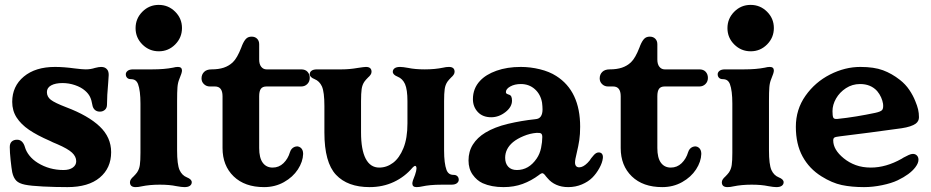

<svg xmlns="http://www.w3.org/2000/svg" viewBox="-20 -756 3812 786"><path d="M82 0Q58 -5 47 -16Q35 -28 30 -51Q27 -67 23.5 -100Q20 -133 20 -154Q20 -169 28 -176.5Q36 -184 50 -184Q62 -184 70 -176Q78 -168 82 -154Q87 -136 100.5 -119Q114 -102 135 -89Q182 -60 240 -60Q264 -60 278 -70Q292 -80 292 -96Q292 -115 275 -131Q258 -147 214 -166Q194 -174 185 -179Q132 -202 99 -224.5Q66 -247 48 -275Q30 -303 30 -339Q30 -403 77.5 -442.5Q125 -482 205 -482Q241 -482 285 -476Q317 -472 331 -472Q351 -472 369 -478Q385 -482 394 -482Q411 -482 419 -471Q425 -464 425 -449L423 -418Q418 -363 418 -328Q418 -314 409.5 -306.5Q401 -299 389 -299Q376 -299 368 -306.5Q360 -314 358 -327Q355 -346 348.5 -359.5Q342 -373 328 -385Q312 -399 287 -407.5Q262 -416 236 -416Q207 -416 189.5 -406.5Q172 -397 172 -379Q172 -360 188 -347.5Q204 -335 251 -317Q341 -283 388 -238.5Q435 -194 435 -133Q435 -68 388.5 -29Q342 10 256 10Q206 10 156 7.5Q106 5 82 0Z M512 -10Q512 -16 516 -22Q520 -28 526 -33Q536 -43 541 -50Q550 -63 552.5 -80.5Q555 -98 555 -130V-332Q555 -385 545 -412Q541 -422 534 -427Q527 -432 515 -432Q506 -432 500.5 -437.5Q495 -443 495 -452Q495 -460 502.5 -466Q510 -472 525 -472H603Q653 -472 688 -479Q699.1 -482 708.4 -482Q725 -482 725 -467Q725 -458 714 -432Q708 -417.8 706.5 -398.9Q705 -380 705 -343V-332V-140Q705 -83 715 -60Q725 -38 745 -30Q765 -22 765 -10Q765 -1 757.5 4.5Q750 10 735 10Q724 10 702 6Q674 0 634 0Q592.3 0 559 7Q547 10 535 10Q512 10 512 -10ZM535 -640.8Q535 -680 562.8 -708Q590.6 -736 629.8 -736Q669 -736 697 -708.2Q725 -680.4 725 -641.2Q725 -602 697.2 -574Q669.4 -546 630.2 -546Q591 -546 563 -573.8Q535 -601.6 535 -640.8Z M891 -150V-362Q891 -402 860 -402H839Q825 -402 815 -411.5Q805 -421 805 -435Q805 -451 815.5 -461.5Q826 -472 846 -472Q875 -472 896 -479Q917 -486 933 -501Q951 -518 968 -562L971 -570Q979 -589 987.5 -597.5Q996 -606 1010 -606Q1024 -606 1032.5 -597.5Q1041 -589 1041 -575V-512Q1041 -493 1049.5 -482.5Q1058 -472 1071 -472H1213Q1230 -472 1239 -462Q1248 -452 1248 -437Q1248 -422 1238 -412Q1228 -402 1213 -402H1071Q1055 -402 1048 -392.5Q1041 -383 1041 -362V-150Q1041 -110 1055.5 -90Q1070 -70 1096 -70Q1122 -70 1140.5 -88Q1159 -106 1167 -133Q1172 -149 1185.5 -154.5Q1199 -160 1210 -152Q1221 -144 1221 -126Q1220 -94 1199.5 -62.5Q1179 -31 1142.5 -10.5Q1106 10 1061 10Q982 10 936.5 -34Q891 -78 891 -150Z M1308 -213.5V-322Q1308 -379 1298 -402Q1288 -424 1268 -432Q1248 -440 1248 -452Q1248 -461 1255.5 -466.5Q1263 -472 1278 -472H1379Q1411 -472 1445 -478Q1471 -482 1478 -482Q1501 -482 1501 -462Q1501 -456 1497 -450Q1493 -444 1487 -439Q1477 -429 1472 -422Q1463 -409 1460.5 -391.5Q1458 -374 1458 -342V-214Q1458 -143 1477 -106.5Q1496 -70 1532.5 -70Q1563.2 -70 1589.1 -89.5Q1615 -109 1631.5 -149.5Q1648 -190 1648 -251V-342Q1648 -389 1638 -412Q1628 -434 1608 -442Q1588 -450 1588 -462Q1588 -471 1595.5 -476.5Q1603 -482 1618 -482Q1629 -482 1651 -478Q1679 -472 1719 -472Q1760.7 -472 1794 -479Q1806 -482 1818 -482Q1841 -482 1841 -462Q1841 -456 1837 -450Q1833 -444 1827 -439Q1817 -429 1812 -422Q1803 -409 1800.5 -391.5Q1798 -374 1798 -342V-140Q1798 -87 1808 -60Q1812 -50 1819 -45Q1826 -40 1838 -40Q1847 -40 1852.5 -34.5Q1858 -29 1858 -20Q1858 -12 1850.5 -6Q1843 0 1828 0H1790Q1762 0 1742 2Q1722 4 1709 7Q1696 10 1685 10Q1668 10 1668 -5Q1668 -14 1679 -40Q1685 -58 1685 -66Q1685 -77 1679 -77Q1676 -77 1669 -70Q1637 -32 1592 -11Q1547 10 1493 10Q1403 10 1355.5 -40.5Q1308 -91 1308 -213.5Z M1956 -6Q1932 -17 1915 -41Q1898 -65 1898 -99Q1898 -136 1916 -164.5Q1934 -193 1967 -213Q2005 -236 2059.5 -249Q2114 -262 2171 -268Q2187 -269 2194 -279.5Q2201 -290 2201 -308Q2201 -320 2199 -336Q2193 -370 2169.5 -391Q2146 -412 2112 -412Q2087 -412 2069 -402Q2051 -392 2051 -379Q2051 -375 2053.5 -373Q2056 -371 2062 -369Q2070 -367 2073 -361Q2076 -355 2076 -344Q2076 -318 2049 -297Q2022 -276 1991 -276Q1956 -276 1936 -297.5Q1916 -319 1916 -350Q1916 -394 1945 -425Q1969 -451 2012.5 -466.5Q2056 -482 2112 -482Q2151 -482 2190 -472.5Q2229 -463 2257 -445Q2355 -383 2355 -237Q2355 -206 2351.5 -182.5Q2348 -159 2341 -130Q2334 -102 2334 -91Q2334 -81 2338.5 -76Q2343 -71 2351 -71Q2367 -71 2385 -89Q2395 -99 2400 -108L2410 -120Q2420 -132 2431 -132Q2440 -132 2444.5 -126Q2449 -120 2448 -109Q2446 -90 2433.5 -67.5Q2421 -45 2405 -29Q2388 -12 2362 -1Q2336 10 2306 10Q2279 10 2257.5 0.5Q2236 -9 2222 -26L2215 -34Q2211 -40 2207 -43.5Q2203 -47 2200 -47Q2196 -47 2188 -41L2187 -40Q2155 -16 2119.5 -3Q2084 10 2041 10Q1992 10 1956 -6ZM2177 -107Q2190 -126 2195 -150.5Q2200 -175 2200 -195Q2200 -206 2195 -209.5Q2190 -213 2176 -212Q2150 -210 2123.5 -199Q2097 -188 2080 -174Q2048 -147 2048 -110Q2048 -87 2060.5 -73.5Q2073 -60 2096 -60Q2145 -60 2177 -107Z M2521 -150V-362Q2521 -402 2490 -402H2469Q2455 -402 2445 -411.5Q2435 -421 2435 -435Q2435 -451 2445.5 -461.5Q2456 -472 2476 -472Q2505 -472 2526 -479Q2547 -486 2563 -501Q2581 -518 2598 -562L2601 -570Q2609 -589 2617.5 -597.5Q2626 -606 2640 -606Q2654 -606 2662.5 -597.5Q2671 -589 2671 -575V-512Q2671 -493 2679.5 -482.5Q2688 -472 2701 -472H2843Q2860 -472 2869 -462Q2878 -452 2878 -437Q2878 -422 2868 -412Q2858 -402 2843 -402H2701Q2685 -402 2678 -392.5Q2671 -383 2671 -362V-150Q2671 -110 2685.5 -90Q2700 -70 2726 -70Q2752 -70 2770.5 -88Q2789 -106 2797 -133Q2802 -149 2815.5 -154.5Q2829 -160 2840 -152Q2851 -144 2851 -126Q2850 -94 2829.5 -62.5Q2809 -31 2772.5 -10.5Q2736 10 2691 10Q2612 10 2566.5 -34Q2521 -78 2521 -150Z M2935 -10Q2935 -16 2939 -22Q2943 -28 2949 -33Q2959 -43 2964 -50Q2973 -63 2975.5 -80.5Q2978 -98 2978 -130V-332Q2978 -385 2968 -412Q2964 -422 2957 -427Q2950 -432 2938 -432Q2929 -432 2923.5 -437.5Q2918 -443 2918 -452Q2918 -460 2925.5 -466Q2933 -472 2948 -472H3026Q3076 -472 3111 -479Q3122.1 -482 3131.4 -482Q3148 -482 3148 -467Q3148 -458 3137 -432Q3131 -417.8 3129.5 -398.9Q3128 -380 3128 -343V-332V-140Q3128 -83 3138 -60Q3148 -38 3168 -30Q3188 -22 3188 -10Q3188 -1 3180.5 4.5Q3173 10 3158 10Q3147 10 3125 6Q3097 0 3057 0Q3015.3 0 2982 7Q2970 10 2958 10Q2935 10 2935 -10ZM2958 -640.8Q2958 -680 2985.8 -708Q3013.6 -736 3052.8 -736Q3092 -736 3120 -708.2Q3148 -680.4 3148 -641.2Q3148 -602 3120.2 -574Q3092.4 -546 3053.2 -546Q3014 -546 2986 -573.8Q2958 -601.6 2958 -640.8Z M3343 -34Q3293 -65 3265.5 -115.5Q3238 -166 3238 -237Q3238 -308 3277.5 -364Q3317 -420 3378 -451Q3439 -482 3502 -482Q3558 -482 3594.5 -468.5Q3631 -455 3664 -429Q3687 -411 3702.5 -388Q3718 -365 3727 -342Q3735 -323 3738.5 -308Q3742 -293 3742 -276Q3742 -260 3729 -250Q3711 -237 3671 -231Q3651 -228 3538 -213L3419 -198Q3401 -196 3396 -193Q3391 -190 3391 -181Q3391 -143 3434 -108Q3456 -90 3483.5 -80Q3511 -70 3545 -70Q3607 -70 3671 -106Q3673 -107 3675 -108.5Q3677 -110 3679 -111Q3690 -117 3700 -121.5Q3710 -126 3717 -126Q3727 -126 3733.5 -119.5Q3740 -113 3740 -102Q3740 -88 3727 -71Q3705 -42 3655 -18Q3630 -6 3591.5 2Q3553 10 3517 10Q3466 10 3426 1.5Q3386 -7 3343 -34ZM3563 -294Q3586 -299 3591.5 -306Q3597 -313 3595 -331Q3593 -344 3587 -357.5Q3581 -371 3571 -383Q3545 -412 3501 -412Q3469 -412 3443 -395Q3417 -378 3402.5 -352.5Q3388 -327 3388 -301Q3388 -282 3391 -275Q3394 -268 3407 -269Q3446 -273 3485.5 -279.5Q3525 -286 3563 -294Z"/></svg>

Font: Raigarh
Style: Regular
Weight: 400
Designer: jaikishan Patel
Foundry: MagicType
Version: Version 1.000;FEAKit 1.0